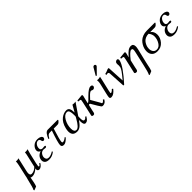

<svg xmlns="http://www.w3.org/2000/svg" viewBox="277 -2130 3811 3811"><g transform="rotate(-45 2183.0 -224.0)"><path d="M449.2 -342.8 397.9 -124Q385.7 -66.9 386.2 -54.2Q386.2 -35.2 397.9 -35.2Q416 -35.2 443.8 -79.1L460.9 -64.9Q412.1 12.2 356 12.2Q335.9 12.2 324 -0.5Q312 -13.2 312 -36.1Q312 -46.9 314.9 -60.1Q237.8 11.7 163.1 12.2Q135.3 12.2 120.1 0Q118.2 2 113 36.4Q107.9 70.8 97.4 120.4Q86.9 169.9 73.2 204.1L-5.9 234.9L-13.2 216.8Q9.8 179.7 48.8 6.8Q51.8 -8.3 58.3 -29.1Q64.9 -49.8 66.9 -59.1Q67.9 -64 71 -83Q74.2 -102.1 77.1 -111.8L125 -321.8Q140.1 -386.7 140.1 -423.8V-431.2Q149.9 -429.2 170.9 -429.2Q192.9 -429.2 220.2 -439L153.8 -147Q146 -112.8 146 -88.9Q146 -32.7 190.9 -33.2Q227.1 -33.2 263.9 -52.5Q300.8 -71.8 324.2 -99.1L375 -321.8Q393.1 -391.6 395 -431.2Q404.8 -429.2 425.8 -429.2Q447.8 -429.2 475.1 -439Q457 -375 449.2 -342.8Z M695.8 -210Q645 -210 616.9 -171.9Q588.9 -133.8 588.9 -92.8Q588.9 -60.5 607.2 -41.3Q625.5 -22 659.7 -22Q713.9 -22 785.6 -66.9L795.9 -47.9Q721.7 12.2 642.6 12.2Q572.8 12.2 543.7 -14.9Q514.6 -42 514.6 -83Q514.6 -127.9 541.7 -167Q568.8 -206.1 630.9 -227.1Q581.1 -250 580.6 -293.9Q580.6 -347.2 628.2 -394.5Q675.8 -441.9 753.9 -441.9Q801.8 -441.9 832.8 -423.3Q863.8 -404.8 863.8 -378.9Q863.8 -360.8 851.3 -346.9Q838.9 -333 820.8 -333Q805.7 -333 797.6 -345.5Q789.6 -357.9 787.6 -373Q785.6 -388.2 774.7 -400.6Q763.7 -413.1 741.7 -413.1Q703.6 -413.1 674.6 -376.5Q645.5 -339.8 645.5 -291Q645.5 -239.3 703.6 -238.8L714.8 -240.7Q726.1 -242.2 737.8 -243.2Q749.5 -244.1 752.4 -244.1Q774.4 -244.1 774.9 -230Q774.9 -204.1 742.7 -204.1Q738.8 -204.1 719.2 -207Q699.7 -210 695.8 -210Z M989.3 -41Q989.3 -101.1 1079.1 -360.8H1027.3Q994.1 -360.8 976.3 -345.9Q958.5 -331.1 931.2 -283.2L911.1 -288.1Q930.2 -341.3 962.2 -385.3Q994.1 -429.2 1033.2 -429.2H1309.6L1317.4 -417Q1296.4 -388.2 1278.8 -374.5Q1261.2 -360.8 1237.3 -360.8H1132.3Q1054.2 -112.8 1054.2 -67.9Q1054.2 -41 1073.2 -41Q1112.3 -41 1165.5 -86.9L1178.2 -68.8Q1103 12.2 1049.3 12.2Q1018.6 12.2 1003.9 0Q989.3 -12.2 989.3 -41Z M1648.9 -189 1647.9 -130.9Q1647.9 -130.9 1647.9 -127.9Q1647.9 -48.8 1681.2 -48.8Q1699.2 -48.8 1711.2 -56.4Q1723.1 -64 1740.2 -85.9L1763.2 -77.1Q1736.3 -29.3 1712.2 -8.5Q1688 12.2 1658.2 12.2Q1607.4 12.2 1606.9 -81.1V-88.9L1607.9 -127.9Q1556.2 -52.7 1513.7 -20.3Q1471.2 12.2 1422.9 12.2Q1294.9 12.2 1294.9 -115.2Q1294.9 -150.4 1306.2 -195.8Q1321.3 -261.7 1351.1 -311.3Q1380.9 -360.8 1417.5 -388.4Q1454.1 -416 1490 -429Q1525.9 -441.9 1560.1 -441.9Q1608.9 -441.9 1629.4 -407Q1649.9 -372.1 1649.9 -301.8V-293V-292L1731 -434.1Q1737.8 -434.1 1752.9 -431.6Q1768.1 -429.2 1775.1 -429.2Q1782.2 -429.2 1796.6 -431.6Q1811 -434.1 1816.9 -434.1ZM1545.9 -408.2Q1477.1 -408.2 1424.6 -316.7Q1372.1 -225.1 1372.1 -118.2Q1372.1 -22 1436 -22Q1497.1 -22 1585 -179.2L1608.9 -220.2V-241.2Q1608.9 -245.1 1609.4 -251Q1609.9 -256.8 1609.9 -259.8Q1609.9 -331.5 1596.4 -369.9Q1583 -408.2 1545.9 -408.2Z M1909.7 -321.8Q1918.9 -363.8 1918.9 -372.1Q1918.9 -390.1 1900.9 -392.1L1860.8 -395Q1849.6 -411.1 1859.9 -422.9Q1961.9 -436 1985.8 -436Q2006.3 -436 2006.3 -415Q2006.3 -407.7 2002.9 -393.1Q1999.5 -378.4 1993.4 -356.4Q1987.3 -334.5 1984.4 -320.3L1965.8 -241.2Q1987.3 -241.2 2015.1 -271.5L2081.1 -336.9Q2185.1 -439 2235.8 -439Q2284.7 -439 2285.2 -403.8Q2285.2 -382.8 2268.6 -368.4Q2252 -354 2238.8 -354Q2220.7 -354 2207.8 -361.1Q2194.8 -368.2 2183.1 -368.2Q2155.3 -368.2 2097.2 -306.2L2045.9 -252L2145 -80.1Q2150.9 -70.3 2156 -59.6Q2161.1 -48.8 2162.6 -44.9Q2164.1 -41 2167.5 -38.6Q2170.9 -36.1 2175.8 -36.1Q2184.6 -36.1 2200.2 -47.1Q2215.8 -58.1 2227.1 -76.2Q2240.2 -76.2 2252 -62Q2213.9 9.8 2146 9.8Q2124 9.8 2112.1 -3.2Q2100.1 -16.1 2070.8 -64.9L1995.1 -192.9Q1993.7 -197.3 1987.5 -201.2Q1981.4 -205.1 1975.6 -205.1Q1970.7 -205.1 1967.3 -203.6Q1963.9 -202.1 1962.4 -200.2Q1960.9 -198.2 1958.3 -193.8Q1955.6 -189.5 1954.1 -187L1927.7 -71.8Q1925.8 -64.5 1923.3 -49.6Q1920.9 -34.7 1918.7 -26.6Q1916.5 -18.6 1912.1 -8.8Q1907.7 1 1900.4 5.4Q1893.1 9.8 1881.8 9.8Q1840.8 9.8 1841.3 -17.1Q1841.3 -19 1854 -71.8Z M2437 -55.2Q2445.8 -55.2 2464.8 -67.1Q2483.9 -79.1 2502 -100.1Q2519 -100.1 2524.9 -83Q2451.7 9.8 2385.7 9.8Q2344.7 9.8 2344.7 -22.9Q2344.7 -46.9 2360.8 -115.2L2409.7 -321.8Q2420.9 -368.7 2420.9 -398.9Q2420.9 -414.1 2418 -429.2L2420.9 -431.2Q2428.7 -429.2 2455.8 -429.2Q2482.9 -429.2 2509.8 -439Q2509.8 -439 2488.8 -342.8L2437 -122.1Q2427.2 -79.1 2427.2 -67.9Q2427.2 -55.2 2437 -55.2ZM2585 -683.1Q2599.1 -683.1 2608.4 -674.1Q2617.7 -665 2617.7 -651.9Q2617.7 -647 2616.7 -645Q2614.7 -636.2 2607.9 -629.9L2488.8 -507.8Q2481 -500 2476.1 -500Q2462.9 -500 2462.9 -511.2Q2462.9 -513.2 2463.9 -514.2Q2463.9 -517.1 2467.8 -522.9L2552.7 -666Q2564 -683.1 2585 -683.1Z M2693.8 -344.2Q2692.9 -360.4 2686.3 -368.7Q2679.7 -377 2673.6 -378.4Q2667.5 -379.9 2657.7 -379.9Q2642.6 -379.9 2621.6 -375L2623.5 -404.8Q2663.6 -412.6 2695.1 -427.2Q2726.6 -441.9 2739.7 -441.9Q2754.9 -441.9 2754.9 -429.2L2774.4 -67.9Q2855.5 -165 2887.9 -211.9Q2920.4 -258.8 2926.8 -286.1Q2931.6 -310.1 2931.6 -329.1Q2931.6 -337.9 2930.2 -350.8Q2928.7 -363.8 2928.7 -372.1Q2928.7 -383.3 2931.6 -400.9Q2934.6 -416 2950.2 -429Q2965.8 -441.9 2984.9 -441.9Q3014.6 -441.9 3014.6 -404.8Q3014.6 -398.9 3012.7 -387.2Q2983.9 -261.2 2736.8 12.2H2714.8Z M3426.8 -283.2 3358.4 2.9Q3351.6 30.8 3342 77.4Q3332.5 124 3328.6 141.1Q3317.4 185.1 3309.6 201.2L3230.5 234.9L3223.6 216.8Q3248.5 174.8 3285.6 2.9L3348.6 -274.9Q3359.9 -321.8 3359.4 -342.8Q3359.4 -364.7 3351.1 -372.3Q3342.8 -379.9 3324.7 -379.9Q3279.8 -379.9 3170.4 -237.8L3132.3 -71.8Q3130.9 -64.5 3128.2 -49.3Q3125.5 -34.2 3123.3 -26.1Q3121.1 -18.1 3116.7 -8.3Q3112.3 1.5 3105 5.6Q3097.7 9.8 3086.4 9.8Q3043.5 9.8 3043.5 -17.1Q3043.5 -19 3056.2 -71.8L3112.8 -320.8Q3121.6 -362.8 3121.6 -372.1Q3121.6 -390.1 3103.5 -392.1L3063.5 -395Q3052.2 -411.1 3062.5 -422.9Q3164.6 -436 3188.5 -436Q3209 -436 3209 -415Q3209 -407.2 3206.1 -393.8Q3203.1 -380.4 3196.3 -356Q3189.5 -331.5 3187 -320.3L3184.6 -311L3185.5 -310.1Q3251.5 -387.2 3291 -413.1Q3330.6 -439 3372.6 -439Q3438.5 -439 3438.5 -358.9Q3439 -336.4 3426.8 -283.2Z M3518.6 -140.1Q3518.6 -174.3 3527.8 -211.2Q3537.1 -248 3559.8 -287.6Q3582.5 -327.1 3615 -358.2Q3647.5 -389.2 3699 -409.2Q3750.5 -429.2 3813.5 -429.2H4037.1L4045.4 -417Q4023.4 -388.2 4006.3 -374.5Q3989.3 -360.8 3965.3 -360.8H3840.3Q3907.2 -316.9 3907.2 -223.1Q3907.2 -137.2 3843.3 -62.5Q3779.3 12.2 3677.2 12.2Q3600.1 12.2 3559.3 -29.1Q3518.6 -70.3 3518.6 -140.1ZM3793.5 -360.8Q3746.6 -360.8 3708.5 -344Q3670.4 -327.1 3648.4 -302Q3626.5 -276.9 3611.8 -245.8Q3597.2 -214.8 3592.3 -189.9Q3587.4 -165 3587.4 -145Q3587.4 -94.2 3612.8 -58.1Q3638.2 -22 3691.4 -22Q3755.4 -22 3798.3 -92Q3841.3 -162.1 3841.3 -241.2Q3841.3 -302.7 3793.5 -360.8Z M4210.4 -210Q4159.7 -210 4131.6 -171.9Q4103.5 -133.8 4103.5 -92.8Q4103.5 -60.5 4121.8 -41.3Q4140.1 -22 4174.3 -22Q4228.5 -22 4300.3 -66.9L4310.5 -47.9Q4236.3 12.2 4157.2 12.2Q4087.4 12.2 4058.3 -14.9Q4029.3 -42 4029.3 -83Q4029.3 -127.9 4056.4 -167Q4083.5 -206.1 4145.5 -227.1Q4095.7 -250 4095.2 -293.9Q4095.2 -347.2 4142.8 -394.5Q4190.4 -441.9 4268.6 -441.9Q4316.4 -441.9 4347.4 -423.3Q4378.4 -404.8 4378.4 -378.9Q4378.4 -360.8 4366 -346.9Q4353.5 -333 4335.4 -333Q4320.3 -333 4312.3 -345.5Q4304.2 -357.9 4302.2 -373Q4300.3 -388.2 4289.3 -400.6Q4278.3 -413.1 4256.3 -413.1Q4218.3 -413.1 4189.2 -376.5Q4160.2 -339.8 4160.2 -291Q4160.2 -239.3 4218.3 -238.8L4229.5 -240.7Q4240.7 -242.2 4252.4 -243.2Q4264.2 -244.1 4267.1 -244.1Q4289.1 -244.1 4289.6 -230Q4289.6 -204.1 4257.3 -204.1Q4253.4 -204.1 4233.9 -207Q4214.4 -210 4210.4 -210Z"/></g></svg>

Font: Linux Libertine
Style: Italic
Weight: 400
Italic angle: -12°
Designer: Philipp H. Poll
Foundry: Philipp H. Poll
Version: Version 5.1.6 ; ttfautohint (v0.9)